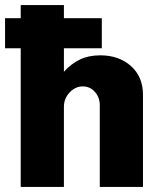

<svg xmlns="http://www.w3.org/2000/svg" viewBox="-24 -740 642 760"><path d="M542 -364V0H371V-323Q371 -355 351.5 -376.5Q332 -398 304 -398Q274 -398 251.5 -374Q229 -350 229 -317V0H58V-549H-4V-668H58V-720H229V-668H379V-549H229V-456Q258 -488 292.5 -504.5Q327 -521 373 -521Q447 -521 494.5 -478.5Q542 -436 542 -364Z"/></svg>

Font: Chivo ExtraBold
Style: Regular
Weight: 800
Designer: Hector Gatti
Foundry: Omnibus-Type
Version: Version 1.007